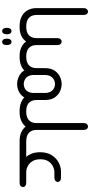

<svg xmlns="http://www.w3.org/2000/svg" viewBox="450 -1121 832 1772"><g transform="rotate(90 866.0 -235.0)"><path d="M231 0H220Q167 0 130 -20Q93 -40 74 -74.5Q55 -109 55 -154V-593Q55 -610 64.5 -620.5Q74 -631 87 -631Q101 -631 109.5 -620.5Q118 -610 118 -593V-157Q118 -111 144.5 -86Q171 -61 225 -61H231Z M508 -61V0H496Q450 0 416.5 -16Q383 -32 363 -60Q344 -32 310.5 -16Q277 0 231 0H219V-61H225Q279 -61 305.5 -86Q332 -111 332 -157V-350Q332 -367 341 -377.5Q350 -388 363 -388Q377 -388 386.5 -377.5Q396 -367 396 -350V-157Q396 -111 422 -86Q448 -61 502 -61ZM266 75Q280 75 288 85.5Q296 96 296 115V121Q296 140 288 150.5Q280 161 266 161Q253 161 245.5 150.5Q238 140 237 121V115Q238 96 245.5 85.5Q253 75 266 75ZM366 75Q380 75 387.5 85.5Q395 96 396 115V121Q396 140 388 150.5Q380 161 366 161Q353 161 345 150.5Q337 140 337 121V115Q337 96 345 85.5Q353 75 366 75Z M1015 -61V0H1003Q963 0 931 -12Q899 -24 879 -43Q860 -11 826.5 6Q793 23 756 23Q719 23 683.5 5.5Q648 -12 630 -43Q611 -24 579.5 -12Q548 0 508 0H496V-61H502Q556 -61 582.5 -86Q609 -111 609 -157V-235Q609 -288 631 -321.5Q653 -355 686.5 -371.5Q720 -388 756 -388Q792 -388 825.5 -371.5Q859 -355 881 -321.5Q903 -288 903 -235V-157Q903 -111 928.5 -86Q954 -61 1009 -61ZM838 -133V-231Q838 -266 825.5 -287Q813 -308 794 -317.5Q775 -327 756 -327Q737 -327 717.5 -317.5Q698 -308 685 -287Q672 -266 672 -231V-133Q672 -98 685 -77Q698 -56 717.5 -47Q737 -38 756 -38Q775 -38 794 -47Q813 -56 825.5 -77Q838 -98 838 -133Z M1292 -61V0H1280Q1234 0 1200.5 -15.5Q1167 -31 1148 -56Q1129 -31 1095 -15.5Q1061 0 1015 0H1003V-61H1009Q1063 -61 1089.5 -86Q1116 -111 1116 -157V-593Q1116 -610 1125 -620.5Q1134 -631 1148 -631Q1162 -631 1170.5 -620.5Q1179 -610 1179 -593V-157Q1179 -111 1205.5 -86Q1232 -61 1286 -61Z M1280 0V-61H1428Q1409 -82 1397 -113.5Q1385 -145 1385 -191Q1385 -251 1410.5 -293.5Q1436 -336 1477.5 -359Q1519 -382 1566 -382H1621Q1638 -382 1648.5 -373.5Q1659 -365 1659 -352Q1659 -339 1648.5 -330Q1638 -321 1621 -321H1569Q1543 -321 1515 -307.5Q1487 -294 1468.5 -265.5Q1450 -237 1450 -191Q1450 -146 1468.5 -117Q1487 -88 1515 -74.5Q1543 -61 1569 -61H1668Q1685 -61 1695.5 -53Q1706 -45 1706 -31Q1706 -17 1695.5 -8.5Q1685 0 1668 0Z"/></g></svg>

Font: Beiruti
Style: Regular
Weight: 400
Version: Version 1.00